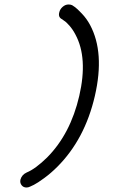

<svg xmlns="http://www.w3.org/2000/svg" viewBox="-20 -767 600 855"><path d="M285 -747Q285 -747 286 -747Q294 -747 301 -744Q306 -741 314.5 -735Q323 -729 344.5 -706.5Q366 -684 381 -656Q447 -533 402.5 -340Q358 -147 235 -24Q207 4 177 26Q147 48 131 56L114 64Q106 68 98 68Q84 68 76 57.5Q68 47 71 33Q77 11 99 1Q138 -15 190 -66Q294 -171 333 -340Q372 -509 316 -613Q304 -636 289 -653Q274 -670 265 -675L257 -681Q238 -690 244 -712Q247 -726 259 -736.5Q271 -747 285 -747Z"/></svg>

Font: Brass Mono
Style: Italic
Weight: 400
Italic angle: -13°
Monospace: yes
Version: Version 1.100; ttfautohint (v1.8.3) -l 8 -r 50 -G 200 -x 14 